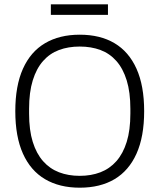

<svg xmlns="http://www.w3.org/2000/svg" viewBox="-20 -859 740 891"><path d="M350 12Q256 12 189 -27.5Q122 -67 86.5 -146Q51 -225 51 -343Q51 -461 86.5 -540Q122 -619 189 -658.5Q256 -698 350 -698Q445 -698 511.5 -658.5Q578 -619 613.5 -540Q649 -461 649 -343Q649 -225 613.5 -146Q578 -67 511.5 -27.5Q445 12 350 12ZM350 -43Q403 -43 446 -59.5Q489 -76 520 -111Q551 -146 568 -200.5Q585 -255 585 -332V-354Q585 -431 568 -486Q551 -541 520 -576Q489 -611 446 -627Q403 -643 350 -643Q297 -643 254 -627Q211 -611 180 -576Q149 -541 132 -486Q115 -431 115 -354V-332Q115 -255 132 -200.5Q149 -146 180 -111Q211 -76 254 -59.5Q297 -43 350 -43ZM216 -790V-839H481V-790Z"/></svg>

Font: Archivo SemiCondensed ExtraLight
Style: Regular
Weight: 250
Width: 4
Designer: Hector Gatti
Foundry: Omnibus-Type
Version: Version 2.001